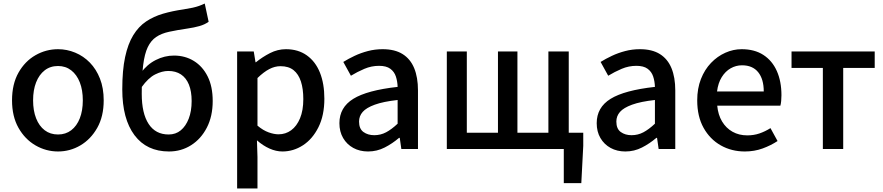

<svg xmlns="http://www.w3.org/2000/svg" viewBox="-20 -842 4992 1085"><path d="M308 14Q240 14 180.5 -20.5Q121 -55 84.5 -119.5Q48 -184 48 -275Q48 -367 84.5 -431.5Q121 -496 180.5 -530Q240 -564 308 -564Q358 -564 405 -544.5Q452 -525 488 -488Q524 -451 545 -397.5Q566 -344 566 -275Q566 -184 529.5 -119.5Q493 -55 434.5 -20.5Q376 14 308 14ZM308 -82Q351 -82 382.5 -106Q414 -130 431 -173.5Q448 -217 448 -275Q448 -333 431 -376.5Q414 -420 382.5 -444.5Q351 -469 308 -469Q264 -469 232.5 -444.5Q201 -420 184 -376.5Q167 -333 167 -275Q167 -217 184 -173.5Q201 -130 232.5 -106Q264 -82 308 -82Z M935 14Q809 14 740 -78Q671 -170 671 -337Q671 -445 687 -519.5Q703 -594 733 -643Q763 -692 805.5 -720.5Q848 -749 901 -764.5Q954 -780 1017 -789Q1049 -794 1069 -798.5Q1089 -803 1104.5 -808.5Q1120 -814 1137 -822L1159 -719Q1137 -703 1106.5 -694.5Q1076 -686 1041 -681Q980 -672 936 -662.5Q892 -653 862.5 -633Q833 -613 815 -575.5Q797 -538 789 -474Q781 -410 781 -312Q781 -201 820 -141.5Q859 -82 933 -82Q973 -82 1001.5 -105.5Q1030 -129 1046.5 -171.5Q1063 -214 1063 -271Q1063 -326 1047.5 -364Q1032 -402 1002.5 -421.5Q973 -441 931 -441Q896 -441 857 -421.5Q818 -402 780 -349L776 -430Q811 -478 860.5 -503Q910 -528 963 -528Q1026 -528 1075.5 -497.5Q1125 -467 1153.5 -410Q1182 -353 1182 -271Q1182 -185 1149 -121Q1116 -57 1060 -21.5Q1004 14 935 14Z M1320 223V-551H1414L1424 -490H1426Q1463 -520 1506 -542Q1549 -564 1596 -564Q1665 -564 1714 -529Q1763 -494 1788 -431.5Q1813 -369 1813 -284Q1813 -190 1779.5 -123Q1746 -56 1692 -21Q1638 14 1576 14Q1540 14 1503 -2.5Q1466 -19 1432 -49L1435 45V223ZM1554 -83Q1594 -83 1625.5 -106Q1657 -129 1675.5 -173.5Q1694 -218 1694 -282Q1694 -340 1680.5 -381.5Q1667 -423 1639 -445.5Q1611 -468 1565 -468Q1533 -468 1501.5 -451.5Q1470 -435 1435 -401V-132Q1467 -105 1498 -94Q1529 -83 1554 -83Z M2060 14Q2013 14 1976.5 -6Q1940 -26 1919 -62Q1898 -98 1898 -146Q1898 -235 1976.5 -283.5Q2055 -332 2227 -351Q2226 -383 2217 -410Q2208 -437 2185.5 -453.5Q2163 -470 2122 -470Q2079 -470 2039 -453Q1999 -436 1963 -414L1920 -492Q1949 -510 1984 -526.5Q2019 -543 2059 -553.5Q2099 -564 2142 -564Q2211 -564 2255 -536.5Q2299 -509 2320.5 -457Q2342 -405 2342 -331V0H2248L2239 -63H2235Q2198 -31 2154 -8.5Q2110 14 2060 14ZM2095 -78Q2131 -78 2162 -94.5Q2193 -111 2227 -143V-277Q2146 -268 2098 -250.5Q2050 -233 2029.5 -209.5Q2009 -186 2009 -155Q2009 -114 2034 -96Q2059 -78 2095 -78Z M3166 193V0H3125V-92H3276V-18L3265 193ZM2505 0V-551H2618V-92H2794V-551H2904V-92H3079V-551H3194V0Z M3514 14Q3467 14 3430.5 -6Q3394 -26 3373 -62Q3352 -98 3352 -146Q3352 -235 3430.5 -283.5Q3509 -332 3681 -351Q3680 -383 3671 -410Q3662 -437 3639.5 -453.5Q3617 -470 3576 -470Q3533 -470 3493 -453Q3453 -436 3417 -414L3374 -492Q3403 -510 3438 -526.5Q3473 -543 3513 -553.5Q3553 -564 3596 -564Q3665 -564 3709 -536.5Q3753 -509 3774.5 -457Q3796 -405 3796 -331V0H3702L3693 -63H3689Q3652 -31 3608 -8.5Q3564 14 3514 14ZM3549 -78Q3585 -78 3616 -94.5Q3647 -111 3681 -143V-277Q3600 -268 3552 -250.5Q3504 -233 3483.5 -209.5Q3463 -186 3463 -155Q3463 -114 3488 -96Q3513 -78 3549 -78Z M4189 14Q4114 14 4053 -20.5Q3992 -55 3956 -119.5Q3920 -184 3920 -275Q3920 -342 3941 -395.5Q3962 -449 3998 -486.5Q4034 -524 4079 -544Q4124 -564 4171 -564Q4244 -564 4294 -531.5Q4344 -499 4370 -440.5Q4396 -382 4396 -304Q4396 -287 4394.5 -271.5Q4393 -256 4390 -245H4033Q4038 -193 4060.5 -155.5Q4083 -118 4119.5 -97.5Q4156 -77 4203 -77Q4240 -77 4272 -88Q4304 -99 4334 -118L4374 -45Q4336 -20 4289.5 -3Q4243 14 4189 14ZM4032 -325H4296Q4296 -395 4264.5 -434Q4233 -473 4173 -473Q4139 -473 4109 -456Q4079 -439 4058.5 -406Q4038 -373 4032 -325Z M4630 0V-458H4453V-551H4923V-458H4745V0Z"/></svg>

Font: Noto Sans SC Medium
Style: Regular
Weight: 500
Designer: Ryoko NISHIZUKA  (kana, bopomofo & ideographs); Paul D. Hunt (Latin, Greek & Cyrillic); Sandoll Communications , Soo-you
Foundry: Adobe
Version: Version 2.004-H2;hotconv 1.0.118;makeotfexe 2.5.65603